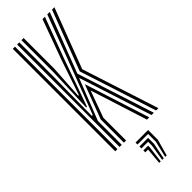

<svg xmlns="http://www.w3.org/2000/svg" viewBox="-329 -821 1060 1060"><g transform="rotate(-45 201.0 -291.5)"><path d="M93.7 0V-800H110.6V-540.6L106.8 -229.6H113.6L231.4 -539L329.2 -800H348.2L215.2 -451L361 0H343.2L205.3 -427.9L110.6 -186.2V0ZM127.5 0V-181.2L203.1 -380.9L325.3 0H307.5L201.2 -333.6L144.4 -177.6V0ZM59.9 0V-800H76.8V0ZM378.9 0 233.2 -450.6 366.2 -800H384.8L251.4 -449.7L396.8 0ZM117.5 -284.6 127.5 -550V-800H144.4V-561.9L132.1 -361.7H137.4L205.8 -563.8L292 -800H310.6L218.7 -552.7L123.6 -284.6ZM233 216.6 255.9 121.3V60.3H173.2V45H271.2V121.3L244.7 216.6ZM186.4 216.6 194.8 121.3H173.2V106.1H210.1V121.3L198.1 216.6ZM209.7 216.6 225.4 121.3V90.8H173.2V75.5H240.6V121.3L221.4 216.6Z"/></g></svg>

Font: Big Shoulders Inline Text SC Thin
Style: Regular
Weight: 100
Designer: Patric King
Foundry: XO Type Co
Version: Version 2.002